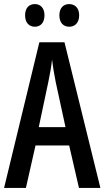

<svg xmlns="http://www.w3.org/2000/svg" viewBox="-20 -921 512 941"><path d="M103 -846C103 -809 123 -790 151 -790C178 -790 198 -809 198 -846C198 -882 178 -901 151 -901C123 -901 103 -883 103 -846ZM271 -846C271 -809 291 -790 319 -790C347 -790 368 -809 368 -846C368 -882 347 -901 319 -901C292 -901 271 -883 271 -846ZM367 0H472L296 -714H173L0 0H107L154 -208H319ZM253 -519 301 -298H170L217 -520C225 -558 232 -597 235 -629C239 -597 245 -559 253 -519Z"/></svg>

Font: Noto Sans Devanagari ExtraCondensed Medium
Style: Regular
Weight: 500
Width: 2
Designer: Jelle Bosma - Monotype Design Team
Foundry: Monotype Imaging Inc.
Version: Version 2.004